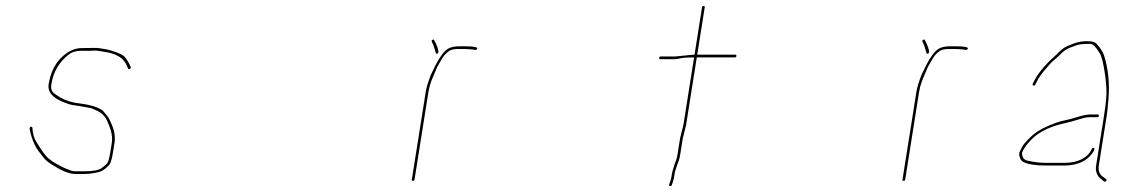

<svg xmlns="http://www.w3.org/2000/svg" viewBox="-20 -608 3750 639"><path d="M412.5 -379C415.1 -380.3 415.9 -382.3 415 -385L410.6 -395C407.5 -401 403.1 -408.1 397.3 -416.2C391.5 -424.3 375.9 -432.1 350.6 -439.5C340.4 -442.5 332.5 -444.3 327 -445C321.4 -445.7 316.2 -446.5 311.4 -447.5C306.5 -448.5 299 -448.8 288.8 -448.5C278.6 -448.2 266.3 -448 252 -448C228.1 -448 205.1 -437 182.7 -415C161.3 -393.4 147.7 -364.1 141.8 -327C137.9 -302.4 154.4 -282.8 191.4 -268C196.5 -266 201.8 -264 207.5 -262C213.2 -260 218.8 -258.7 224.4 -258C229.9 -257.3 235.5 -256.5 241 -255.5C246.5 -254.5 251.5 -253.7 256.1 -253C260.6 -252.3 265.2 -251.5 269.7 -250.5C274.2 -249.5 278.7 -248.7 283.3 -248C287.6 -246 293.4 -243.5 300.6 -240.5C318 -233.2 330.3 -221.1 337.3 -204C339.2 -199.3 341.1 -195 342.8 -191C351.7 -169.9 354.8 -150.5 352.1 -133L346.7 -99C343.7 -80.2 340 -68.2 335.5 -63C332.6 -59.7 326.6 -54.7 317.3 -48C308 -41.3 288.9 -38 260 -38H233C228.4 -38 224.1 -38.3 220.2 -39L207.4 -43.5C202.7 -45.2 196.6 -47.8 189.2 -51.5C181.7 -55.2 174.3 -59 167 -63C159.6 -67 151.1 -72.9 141.4 -80.7C131.7 -88.6 117.7 -107.9 99.4 -138.7C92.8 -149.9 89 -164.3 87.8 -182C87.7 -185.3 86.1 -186.7 83 -186C79.9 -185.3 78.4 -183.3 78.5 -180C81.9 -160.8 87.4 -143.1 95.1 -127C98.6 -119.7 102.4 -113.2 106.5 -107.5C110.6 -101.8 116.6 -94 124.5 -83.9C132.4 -73.8 144.8 -64.2 161.7 -55C188.7 -37.7 212 -29 231.6 -29H258.6C273.9 -29 288.5 -30.7 302.4 -34C317.3 -36.2 331.2 -44.9 344 -59.9C348.5 -65.2 352.4 -78.3 355.7 -99L361.1 -133C364.2 -153 360.9 -173.8 351 -195.5C349 -199.8 347 -204.3 345.1 -209C343.2 -213.7 339.7 -219 334.6 -225L322.9 -239C307.8 -251.1 281.3 -259.4 243.3 -264C237.8 -264.7 232.4 -265.5 227.2 -266.5C222 -267.5 216.7 -268.8 211.3 -270.5C205.9 -272.2 200.9 -274 196.2 -276C191.5 -278 187 -280.2 182.7 -282.5C178.4 -284.8 171.5 -289.3 161.9 -295.9C152.2 -302.4 148.5 -312.8 150.8 -327C157.4 -368.9 177.1 -402.4 209.9 -427.5C219.9 -435.2 233.5 -439 250.5 -439H278.5C282.5 -439 287.4 -439.2 293.1 -439.5C298.8 -439.8 304.1 -439.5 309 -438.5C313.8 -437.5 318.8 -436.7 324.1 -436C365.8 -430.7 391.7 -415.3 401.8 -390L406.2 -380C407.9 -378 410 -377.7 412.5 -379Z M404 0 317 -68Z M1435.5 -429.5C1441.5 -431.4 1439.8 -442.9 1430.5 -464L1425.1 -474C1424.2 -476.7 1422.2 -477.2 1419.3 -475.5C1416.4 -473.8 1415.7 -471.7 1417.3 -469L1421.7 -459C1423.2 -456 1426.1 -447 1430.4 -432C1430.7 -429.3 1432.4 -428.5 1435.5 -429.5ZM1562 -442C1565.3 -442 1567.4 -443.5 1568.2 -446.5C1569.6 -451.5 1555.1 -454 1524.9 -454H1509.9C1492.8 -454 1479.7 -451.2 1470.6 -445.5C1457.8 -437.6 1444.1 -419.4 1429.4 -391C1427 -386.3 1424.5 -381.2 1422 -375.5C1419.4 -369.8 1416.7 -364.3 1413.9 -359C1404.7 -335 1399.1 -316.3 1397 -303L1350.7 -11C1350.2 -7.7 1351.4 -6 1354.4 -6C1357.4 -6 1359.2 -7.7 1359.7 -11L1406 -303C1407.7 -314 1410.9 -325.8 1415.6 -338.5C1417.9 -344.8 1420.4 -350.8 1423 -356.5C1425.5 -362.2 1427.9 -367.8 1430.2 -373.5C1432.4 -379.2 1434.7 -384.2 1437 -388.5C1439.4 -392.8 1444 -400.8 1450.8 -412.4C1457.6 -424 1466.2 -433 1476.6 -439.5C1482.4 -443.2 1493.1 -445 1508.5 -445H1523.5C1535.5 -445 1548.3 -444 1562 -442Z M1547 0 1460 -68Z M2227.5 -420H2178.5C2175.9 -420 2174.3 -418.5 2173.8 -415.5C2173.3 -412.5 2174.4 -411 2177.1 -411H2226.1C2230.1 -411 2236.5 -412 2245.3 -414C2254.1 -416 2269 -417 2290 -417L2254.4 -192L2243.4 -148L2235.2 -96C2233.7 -86.7 2232.1 -79.8 2230.5 -75.5C2228.8 -71.2 2227 -66.5 2225.2 -61.5C2223.4 -56.5 2221.4 -50 2219.2 -42C2216.9 -34 2215.5 -27.3 2215 -22C2214.5 -16.7 2213 -10.7 2210.6 -4L2207 6C2206 8.7 2206.9 10.3 2209.8 11C2212.7 11.7 2214.6 10.7 2215.7 8L2219.3 -2C2221.8 -9.3 2223.6 -17.3 2224.6 -26C2225.7 -34.7 2228.8 -46 2234 -60L2239.2 -74C2241 -78.7 2242.6 -86 2244.2 -96L2252.3 -147L2263.4 -192L2299 -417H2426C2428.7 -417 2430.3 -418.5 2430.8 -421.5C2431.2 -424.5 2430.1 -426 2427.5 -426H2300.5L2325.5 -584C2325.9 -586.7 2324.6 -588 2321.6 -588C2318.6 -588 2316.9 -586.7 2316.5 -584L2291.5 -426C2286.8 -426 2281.8 -425.7 2276.3 -425Z M2414 0 2327 -68Z M3068.5 -429.5C3074.5 -431.4 3072.8 -442.9 3063.5 -464L3058.1 -474C3057.2 -476.7 3055.2 -477.2 3052.3 -475.5C3049.4 -473.8 3048.7 -471.7 3050.3 -469L3054.7 -459C3056.2 -456 3059.1 -447 3063.4 -432C3063.7 -429.3 3065.4 -428.5 3068.5 -429.5ZM3195 -442C3198.3 -442 3200.4 -443.5 3201.2 -446.5C3202.6 -451.5 3188.1 -454 3157.9 -454H3142.9C3125.8 -454 3112.7 -451.2 3103.6 -445.5C3090.8 -437.6 3077.1 -419.4 3062.4 -391C3060 -386.3 3057.5 -381.2 3055 -375.5C3052.4 -369.8 3049.7 -364.3 3046.9 -359C3037.7 -335 3032.1 -316.3 3030 -303L2983.7 -11C2983.2 -7.7 2984.4 -6 2987.4 -6C2990.4 -6 2992.2 -7.7 2992.7 -11L3039 -303C3040.7 -314 3043.9 -325.8 3048.6 -338.5C3050.9 -344.8 3053.4 -350.8 3056 -356.5C3058.5 -362.2 3060.9 -367.8 3063.2 -373.5C3065.4 -379.2 3067.7 -384.2 3070 -388.5C3072.4 -392.8 3077 -400.8 3083.8 -412.4C3090.6 -424 3099.2 -433 3109.6 -439.5C3115.4 -443.2 3126.1 -445 3141.5 -445H3156.5C3168.5 -445 3181.3 -444 3195 -442Z M3129 0Z M3637.2 -222.5C3637.7 -225.5 3636.3 -227 3633 -227H3609C3598.3 -227 3585.6 -224.7 3570.8 -220C3562.4 -217.3 3553.7 -214.8 3544.7 -212.5C3535.6 -210.2 3527.3 -208.2 3519.7 -206.5C3512.1 -204.8 3504.4 -202.7 3496.7 -200C3463.8 -188.7 3438.3 -175.7 3420 -161C3415 -157 3408.2 -150.5 3399.4 -141.5C3390.7 -132.5 3384.8 -125.2 3381.9 -119.5C3379 -113.8 3376.4 -108.5 3373.9 -103.5C3371.4 -98.5 3371.4 -92.2 3373.9 -84.5C3376.3 -76.8 3380.4 -71.7 3385.9 -69C3400.7 -61 3426.4 -57 3463 -57H3519C3557.1 -57 3586 -66.8 3605.7 -86.5C3612 -92.8 3616.8 -99 3619.9 -104.9C3623.1 -110.8 3623.2 -114.3 3620.3 -115.5C3617.8 -116.5 3615.7 -115.7 3613.9 -113C3610.2 -104.7 3605.4 -97.7 3599.6 -92C3581.7 -74.7 3555.3 -66 3520.5 -66H3464.5C3443.1 -66 3423.8 -68 3406.4 -72C3393.4 -73.5 3385.6 -78.8 3382.9 -88C3381.2 -94 3381 -98.7 3382.2 -102C3388.3 -114.5 3396.1 -125.8 3405.5 -136C3413.6 -144.7 3419.9 -150.8 3424.5 -154.5C3450 -174.9 3483.5 -189.5 3525 -198.2C3535.1 -200.3 3552.4 -205 3576.8 -212.5C3588.9 -216.2 3599.1 -218 3607.5 -218H3631.5C3634.9 -218 3636.8 -219.5 3637.2 -222.5ZM3419.2 -323.5C3421.7 -322.5 3423.9 -323.3 3425.6 -326L3431.5 -338C3437.3 -349.7 3446.6 -362.9 3459.3 -377.5L3474.6 -395C3478.6 -399.7 3483.5 -404.3 3489.3 -409C3495 -413.7 3502.4 -420.5 3511.5 -429.6C3520.5 -438.6 3530.3 -445.1 3540.6 -449C3545.9 -451 3552.9 -453.7 3561.4 -457C3569.9 -460.3 3584.7 -462 3605.7 -462C3612.7 -462 3618.3 -459.7 3622.6 -455C3626.8 -450.3 3632.5 -442.6 3639.5 -431.8C3646.5 -421.1 3652.8 -395.6 3658.3 -355.5C3659.5 -346.5 3660.8 -332.6 3662.2 -313.8C3663.6 -295.1 3660.9 -264.8 3654.3 -223L3628 -57C3625.2 -39 3630.2 -24.3 3643.1 -13L3654.6 -4C3657.1 -2.7 3659.3 -3.2 3661.4 -5.5C3663.4 -7.8 3663.3 -10 3660.9 -12L3650.2 -20C3638.8 -28.4 3634.5 -40.8 3637 -57L3663.3 -223C3665.1 -234.3 3667.1 -253 3669.2 -279C3673.4 -330.2 3668.5 -378.1 3654.7 -422.7C3651 -434.5 3642.5 -447.8 3629.3 -462.5C3624.2 -468.2 3613.5 -471 3597.4 -471C3581.3 -471 3566.6 -468.3 3553.3 -463C3548.4 -461 3541.4 -458.3 3532.4 -454.8C3523.4 -451.3 3512.7 -443.2 3500.2 -430.5C3494.6 -424.8 3489.1 -419.7 3483.7 -415C3477.7 -410.3 3468.1 -400.7 3455.2 -386.2C3442.2 -371.6 3431.5 -356.5 3423 -341L3417.1 -329C3416 -326.3 3416.7 -324.5 3419.2 -323.5Z"/></svg>

Font: Proton
Style: LitIt
Weight: 500
Version: Version 1.017